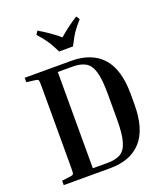

<svg xmlns="http://www.w3.org/2000/svg" viewBox="-162 -1030 994 1143"><g transform="rotate(-20 334.5 -459.0)"><path d="M43 -652V-680H338Q466 -680 534.5 -605Q603 -530 603 -372V-309Q603 -151 534.5 -75.5Q466 0 338 0H43V-28L98 -35Q114 -37 117 -43.5Q120 -50 120 -84V-596Q120 -630 117 -636.5Q114 -643 98 -645ZM333 -645H240V-35H333Q384 -35 415 -52.5Q446 -70 460.5 -118.5Q475 -167 475 -259V-422Q475 -514 460.5 -562Q446 -610 415 -627.5Q384 -645 333 -645ZM470 -896Q446 -869 431 -849Q416 -829 404.5 -808.5Q393 -788 377 -757H289Q274 -788 262 -808.5Q250 -829 235 -849Q220 -869 196 -896L210 -918Q246 -897 279 -874Q312 -851 337 -829Q388 -875 456 -918Z"/></g></svg>

Font: Inria Serif
Style: Bold
Weight: 700
Designer: Black Foundry Team
Foundry: Black Foundry
Version: Version 1.000; ttfautohint (v1.8.3)